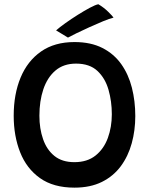

<svg xmlns="http://www.w3.org/2000/svg" viewBox="-20 -858 717 904"><path d="M330.5 25.5Q231.5 25.5 168.2 -19.5Q105 -64.5 74.8 -141.2Q44.5 -218 44.5 -313Q44.5 -414.5 77 -492.8Q109.5 -571 173.2 -615.5Q237 -660 330.5 -660Q407.5 -660 462 -632.2Q516.5 -604.5 550.8 -556.2Q585 -508 601 -445Q617 -382 617 -311.5Q617 -244 600.2 -183.2Q583.5 -122.5 548.8 -75.5Q514 -28.5 459.8 -1.5Q405.5 25.5 330.5 25.5ZM330 -94.5Q391 -94.5 430 -125.8Q469 -157 487.8 -208.5Q506.5 -260 506.5 -320Q506.5 -380.5 491 -435Q475.5 -489.5 438.8 -524Q402 -558.5 338 -558.5Q279.5 -558.5 241.2 -526Q203 -493.5 184.2 -438Q165.5 -382.5 165.5 -313Q165.5 -252.5 182.8 -202.8Q200 -153 236.2 -123.8Q272.5 -94.5 330 -94.5ZM443 -838Q468 -823.5 489.2 -802.8Q510.5 -782 514.5 -775Q496 -770.5 465.5 -758Q435 -745.5 401.5 -730.2Q368 -715 340.2 -701.5Q312.5 -688 300 -681L244 -715Q260 -729 287.5 -748.8Q315 -768.5 346 -788Q377 -807.5 403.2 -821.5Q429.5 -835.5 443 -838Z"/></svg>

Font: Grandstander Medium
Style: Regular
Weight: 500
Designer: Tyler Finck
Foundry: Etcetera Type Co
Version: Version 1.200; ttfautohint (v1.8.3)